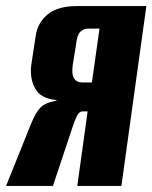

<svg xmlns="http://www.w3.org/2000/svg" viewBox="-56 -611 501 631"><path d="M343 0H198L232 -245H215Q205 -245 197.5 -231Q190 -217 183 -195L118 0H-36L46 -204Q61 -241 77 -257.5Q93 -274 129 -280L130 -282Q77 -287 59 -321Q41 -355 47 -399L61 -491Q67 -536 100.5 -563.5Q134 -591 196 -591H425ZM246 -340 271 -517H234Q218 -517 207.5 -506Q197 -495 194 -465L183 -397Q179 -366 187.5 -353Q196 -340 215 -340Z"/></svg>

Font: Alumni Sans ExtraBold
Style: Italic
Weight: 800
Italic angle: -8°
Designer: Robert E. Leuschke
Foundry: Robert E. Leuschke
Version: Version 1.016